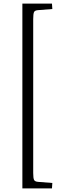

<svg xmlns="http://www.w3.org/2000/svg" viewBox="-20 -832 350 1064"><path d="M104 212V-812H268L270 -782L193 -776Q173 -775 168.5 -765Q164 -755 164 -726V127Q164 156 169 165.5Q174 175 193 176L270 182L268 212Z"/></svg>

Font: Literata 36pt Light
Style: Regular
Weight: 300
Designer: Latin by Veronika Burian and Jose Scaglione. Greek by Irene Vlachou. Cyrillic by Vera Evstafieva.
Foundry: TypeTogether
Version: Version 3.002